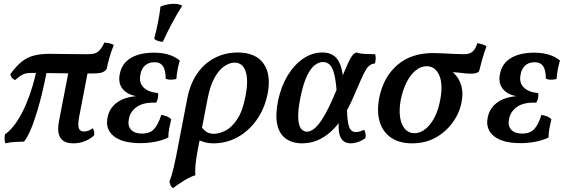

<svg xmlns="http://www.w3.org/2000/svg" viewBox="-20 -742 2954 1006"><path d="M60 -323Q49 -326 42.5 -334.5Q36 -343 34 -353Q65 -396 94 -419Q123 -442 158 -451Q193 -460 241 -460Q252 -460 271 -459.5Q290 -459 315.5 -459Q341 -459 372.5 -458.5Q404 -458 440 -458Q465 -458 479.5 -463.5Q494 -469 505 -482Q516 -495 527 -519Q541 -518 554.5 -515Q568 -512 576 -506Q564 -476 554 -442Q544 -408 539 -381Q533 -371 518.5 -364Q504 -357 462 -357Q353 -357 274.5 -358.5Q196 -360 153 -360Q132 -360 119 -358Q106 -356 92.5 -348Q79 -340 60 -323ZM9 9Q4 0 4 -12.5Q4 -25 6 -38Q40 -62 68 -104.5Q96 -147 117 -197Q138 -247 151.5 -294Q165 -341 171 -373L226 -372Q201 -245 177 -166Q153 -87 134 -47.5Q115 -8 105 0Q79 1 55.5 2Q32 3 9 9ZM364 9Q316 9 297 -19Q278 -47 289 -107L342 -381H443L394 -126Q387 -85 393.5 -69Q400 -53 420 -53Q443 -53 466 -70Q471 -63 473 -52.5Q475 -42 473 -33Q455 -15 426.5 -3Q398 9 364 9Z M716 8Q620 8 575 -29.5Q530 -67 544 -129Q555 -181 601.5 -210.5Q648 -240 732 -240L735 -235Q664 -235 630 -268Q596 -301 608 -356Q619 -411 666 -438.5Q713 -466 786 -466Q829 -466 862.5 -456Q896 -446 922 -425Q915 -402 910.5 -377.5Q906 -353 904 -328Q892 -325 876.5 -324.5Q861 -324 848 -330Q848 -374 834 -395Q820 -416 789 -416Q759 -416 739.5 -398.5Q720 -381 715 -348Q708 -309 731.5 -284.5Q755 -260 808 -254Q810 -243 807.5 -229.5Q805 -216 798 -204Q733 -207 697.5 -182.5Q662 -158 655 -117Q648 -83 666.5 -62.5Q685 -42 724 -42Q765 -42 787 -65.5Q809 -89 825 -140Q839 -138 853.5 -132.5Q868 -127 877 -117Q872 -96 867 -71Q862 -46 862 -21Q829 -6 791.5 1Q754 8 716 8ZM833 -523Q806 -524 788 -538Q801 -589 809 -631Q817 -673 821 -708Q858 -722 891 -722Q918 -722 935 -712Q910 -674 883 -623.5Q856 -573 833 -523Z M886 244Q878 238 873.5 228.5Q869 219 868 209Q873 196 878 180.5Q883 165 889 140Q895 115 903 76L961 -225Q976 -303 1013.5 -357Q1051 -411 1106 -439Q1161 -467 1225 -467Q1319 -467 1360.5 -409.5Q1402 -352 1382 -249Q1366 -172 1325 -114Q1284 -56 1225.5 -23.5Q1167 9 1098 9Q1074 9 1057.5 4.5Q1041 0 1017 -9L1029 -86Q1043 -65 1059 -53Q1075 -41 1101 -41Q1128 -41 1160.5 -57Q1193 -73 1222.5 -116.5Q1252 -160 1267 -242Q1277 -294 1274 -332.5Q1271 -371 1254.5 -392.5Q1238 -414 1209 -414Q1185 -414 1157.5 -396.5Q1130 -379 1106 -338Q1082 -297 1068 -226L1016 44Q1008 86 1004.5 119.5Q1001 153 1004 176Q975 185 943 205Q911 225 886 244Z M1563 9Q1511 9 1477 -16Q1443 -41 1432.5 -90.5Q1422 -140 1437 -215Q1453 -290 1487 -346Q1521 -402 1568 -434.5Q1615 -467 1670 -467Q1707 -467 1731.5 -448.5Q1756 -430 1768.5 -386.5Q1781 -343 1781 -265L1744 -262Q1740 -318 1731.5 -352.5Q1723 -387 1708.5 -402Q1694 -417 1672 -417Q1651 -417 1629.5 -401Q1608 -385 1588.5 -344.5Q1569 -304 1554 -231Q1541 -165 1542.5 -125.5Q1544 -86 1556.5 -69Q1569 -52 1589 -52Q1607 -52 1628.5 -69.5Q1650 -87 1676.5 -131Q1703 -175 1737 -256Q1768 -328 1785.5 -369.5Q1803 -411 1813 -430Q1823 -449 1830.5 -456.5Q1838 -464 1847 -467Q1863 -461 1891 -459.5Q1919 -458 1945 -458Q1949 -450 1948.5 -436.5Q1948 -423 1945 -410Q1930 -408 1918.5 -400.5Q1907 -393 1896 -374.5Q1885 -356 1870 -321.5Q1855 -287 1831 -232Q1806 -174 1777.5 -129.5Q1749 -85 1715.5 -54Q1682 -23 1644 -7Q1606 9 1563 9ZM1817 9Q1790 9 1774.5 -7.5Q1759 -24 1755.5 -55.5Q1752 -87 1758 -132L1798 -190Q1798 -130 1803.5 -100Q1809 -70 1819.5 -60Q1830 -50 1844 -50Q1857 -50 1868 -54Q1879 -58 1888 -62Q1899 -43 1895 -19Q1879 -6 1857.5 1.5Q1836 9 1817 9Z M2139 9Q2072 9 2028.5 -21Q1985 -51 1969 -105.5Q1953 -160 1968 -234Q1990 -339 2062 -401.5Q2134 -464 2249 -464Q2272 -464 2301 -462.5Q2330 -461 2359.5 -459.5Q2389 -458 2412 -458Q2442 -458 2457.5 -473Q2473 -488 2481 -516Q2494 -513 2507.5 -509.5Q2521 -506 2529 -499Q2517 -467 2507.5 -434Q2498 -401 2490 -368Q2483 -361 2472.5 -358.5Q2462 -356 2450 -356Q2425 -356 2400 -359.5Q2375 -363 2335 -365L2336 -376Q2358 -362 2375 -339Q2392 -316 2399.5 -283Q2407 -250 2398 -205Q2387 -148 2351 -99Q2315 -50 2261.5 -20.5Q2208 9 2139 9ZM2151 -44Q2196 -44 2234 -91.5Q2272 -139 2287 -221Q2302 -302 2281 -348.5Q2260 -395 2216 -395Q2185 -395 2158 -373Q2131 -351 2111 -312Q2091 -273 2080 -220Q2070 -166 2076.5 -126Q2083 -86 2103 -65Q2123 -44 2151 -44Z M2708 8Q2612 8 2567 -29.5Q2522 -67 2536 -129Q2547 -181 2593.5 -210.5Q2640 -240 2724 -240L2727 -235Q2656 -235 2622 -268Q2588 -301 2600 -356Q2611 -411 2658 -438.5Q2705 -466 2778 -466Q2821 -466 2854.5 -456Q2888 -446 2914 -425Q2907 -402 2902.5 -377.5Q2898 -353 2896 -328Q2884 -325 2868.5 -324.5Q2853 -324 2840 -330Q2840 -374 2826 -395Q2812 -416 2781 -416Q2751 -416 2731.5 -398.5Q2712 -381 2707 -348Q2700 -309 2723.5 -284.5Q2747 -260 2800 -254Q2802 -243 2799.5 -229.5Q2797 -216 2790 -204Q2725 -207 2689.5 -182.5Q2654 -158 2647 -117Q2640 -83 2658.5 -62.5Q2677 -42 2716 -42Q2757 -42 2779 -65.5Q2801 -89 2817 -140Q2831 -138 2845.5 -132.5Q2860 -127 2869 -117Q2864 -96 2859 -71Q2854 -46 2854 -21Q2821 -6 2783.5 1Q2746 8 2708 8Z"/></svg>

Font: Vollkorn Medium
Style: Italic
Weight: 500
Italic angle: -11°
Designer: Friedrich Althausen
Foundry: Friedrich Althausen
Version: Version 5.000